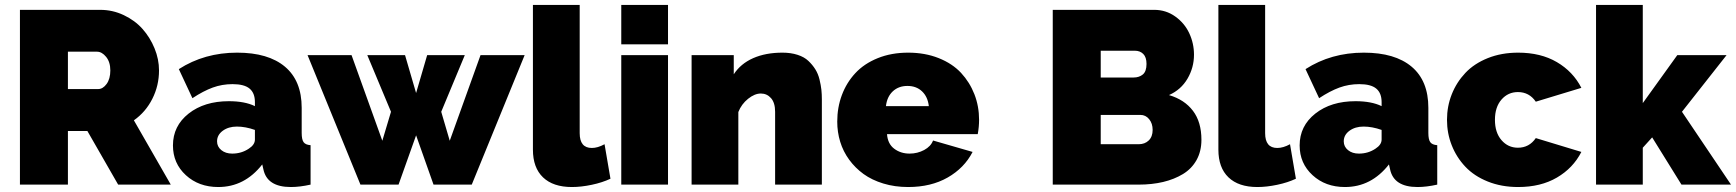

<svg xmlns="http://www.w3.org/2000/svg" viewBox="-20 -750 7052 780"><path d="M61 0V-710H387.2Q437.5 -710 482.9 -688.5Q528.3 -667 559.1 -632.3Q589.8 -597.7 607.9 -553.5Q626 -509.3 626 -463.9Q626 -402.3 598.9 -348.6Q571.8 -294.9 523.9 -261.2L673.8 0H460L335 -217.8H255.9V0ZM255.9 -388.2H378.9Q397.9 -388.2 413.1 -408.9Q428.2 -429.7 428.2 -463.9Q428.2 -498 411.1 -519Q394 -540 374 -540H255.9Z M682.6 -159.2Q682.6 -238.3 746.3 -288.6Q810.1 -338.9 909.7 -338.9Q974.6 -338.9 1015.6 -318.8V-335Q1015.6 -372.1 993.9 -390.1Q972.2 -408.2 924.8 -408.2Q882.3 -408.2 844.2 -394.3Q806.2 -380.4 761.7 -351.1L706.5 -469.2Q810.5 -536.1 943.4 -536.1Q1069.8 -536.1 1137.7 -479Q1205.6 -421.9 1205.6 -312V-210Q1205.6 -183.1 1213.4 -172.4Q1221.2 -161.6 1241.7 -160.2V0Q1197.8 9.8 1161.6 9.8Q1064.5 9.8 1049.8 -63L1045.4 -82Q973.6 9.8 866.7 9.8Q787.6 9.8 735.1 -38.3Q682.6 -86.4 682.6 -159.2ZM990.7 -146Q1015.6 -162.1 1015.6 -183.1V-222.2Q977.1 -235.8 942.4 -235.8Q908.2 -235.8 885 -218.8Q861.8 -201.7 861.8 -175.8Q861.8 -154.3 879.2 -140.1Q896.5 -126 923.3 -126Q960.9 -126 990.7 -146Z M1932.1 -525.9H2111.3L1896.5 0H1741.2L1670.4 -200.2L1599.1 0H1444.3L1229.5 -525.9H1408.2L1533.2 -178.2L1568.4 -295.9L1472.2 -525.9H1625.5L1670.4 -372.1L1715.3 -525.9H1868.2L1772.5 -295.9L1807.1 -178.2Z M2145 -730H2335V-209Q2335 -148.9 2384.3 -148.9Q2408.2 -148.9 2436 -164.1L2460 -23.9Q2426.8 -8.3 2384 0.7Q2341.3 9.8 2303.2 9.8Q2227.1 9.8 2186 -29.5Q2145 -68.8 2145 -142.1Z M2503.9 -569.8V-730H2693.8V-569.8ZM2503.9 0V-525.9H2693.8V0Z M3318.8 0H3128.9V-295.9Q3128.9 -332.5 3112.3 -351.3Q3095.7 -370.1 3070.8 -370.1Q3045.9 -370.1 3019 -348.6Q2992.2 -327.1 2979.5 -294.9V0H2789.6V-525.9H2960.9V-448.2Q2988.8 -491.2 3039.6 -513.7Q3090.3 -536.1 3158.7 -536.1Q3192.9 -536.1 3220 -527.3Q3247.1 -518.6 3263.9 -502.7Q3280.8 -486.8 3292.2 -468.5Q3303.7 -450.2 3309.3 -427Q3314.9 -403.8 3316.9 -385.3Q3318.8 -366.7 3318.8 -346.2Z M3669.4 9.8Q3615.2 9.8 3568.6 -4.4Q3522 -18.6 3488 -43.2Q3454.1 -67.9 3429.7 -101.3Q3405.3 -134.8 3393.3 -174.1Q3381.3 -213.4 3381.3 -255.9Q3381.3 -313.5 3400.1 -363.8Q3418.9 -414.1 3454.6 -452.6Q3490.2 -491.2 3545.7 -513.7Q3601.1 -536.1 3669.4 -536.1Q3737.8 -536.1 3793.5 -513.9Q3849.1 -491.7 3884.3 -453.9Q3919.4 -416 3938.5 -367.2Q3957.5 -318.4 3957.5 -263.2Q3957.5 -234.4 3952.1 -205.1H3583.5Q3586.4 -165.5 3612.8 -145.8Q3639.2 -126 3675.3 -126Q3707 -126 3734.4 -140.6Q3761.7 -155.3 3770.5 -179.2L3931.2 -132.8Q3897.5 -67.4 3829.8 -28.8Q3762.2 9.8 3669.4 9.8ZM3579.1 -318.8H3753.4Q3749 -356.9 3725.8 -378.9Q3702.6 -400.9 3666.5 -400.9Q3630.4 -400.9 3606.9 -378.9Q3583.5 -356.9 3579.1 -318.8Z M4606 0H4256.8V-710H4668.9Q4716.8 -710 4754.6 -682.9Q4792.5 -655.8 4811.5 -614.7Q4830.6 -573.7 4830.6 -527.8Q4830.6 -475.6 4804.2 -430.4Q4777.8 -385.3 4729 -363.8Q4792 -345.2 4826.4 -299.8Q4860.8 -254.4 4860.8 -182.1Q4860.8 -135.7 4841.1 -100.1Q4821.3 -64.5 4785.9 -43Q4750.5 -21.5 4705.1 -10.7Q4659.7 0 4606 0ZM4451.7 -543.9V-435.1H4585Q4607.9 -435.1 4622.8 -447.5Q4637.7 -460 4637.7 -490.2Q4637.7 -517.6 4624.5 -530.8Q4611.3 -543.9 4590.8 -543.9ZM4612.8 -283.2H4451.7V-164.1H4606Q4630.9 -164.1 4646.7 -179.4Q4662.6 -194.8 4662.6 -222.2Q4662.6 -248.5 4648.4 -265.9Q4634.3 -283.2 4612.8 -283.2Z M4929.7 -730H5119.6V-209Q5119.6 -148.9 5168.9 -148.9Q5192.9 -148.9 5220.7 -164.1L5244.6 -23.9Q5211.4 -8.3 5168.7 0.7Q5126 9.8 5087.9 9.8Q5011.7 9.8 4970.7 -29.5Q4929.7 -68.8 4929.7 -142.1Z M5259.8 -159.2Q5259.8 -238.3 5323.5 -288.6Q5387.2 -338.9 5486.8 -338.9Q5551.8 -338.9 5592.8 -318.8V-335Q5592.8 -372.1 5571 -390.1Q5549.3 -408.2 5502 -408.2Q5459.5 -408.2 5421.4 -394.3Q5383.3 -380.4 5338.9 -351.1L5283.7 -469.2Q5387.7 -536.1 5520.5 -536.1Q5647 -536.1 5714.8 -479Q5782.7 -421.9 5782.7 -312V-210Q5782.7 -183.1 5790.5 -172.4Q5798.3 -161.6 5818.8 -160.2V0Q5774.9 9.8 5738.8 9.8Q5641.6 9.8 5627 -63L5622.6 -82Q5550.8 9.8 5443.8 9.8Q5364.7 9.8 5312.3 -38.3Q5259.8 -86.4 5259.8 -159.2ZM5567.9 -146Q5592.8 -162.1 5592.8 -183.1V-222.2Q5554.2 -235.8 5519.5 -235.8Q5485.4 -235.8 5462.2 -218.8Q5439 -201.7 5439 -175.8Q5439 -154.3 5456.3 -140.1Q5473.6 -126 5500.5 -126Q5538.1 -126 5567.9 -146Z M6147.5 9.8Q6079.6 9.8 6024.2 -12.5Q5968.8 -34.7 5932.9 -72.8Q5897 -110.8 5877.7 -159.7Q5858.4 -208.5 5858.4 -263.2Q5858.4 -317.9 5877.7 -366.7Q5897 -415.5 5932.9 -453.6Q5968.8 -491.7 6024.2 -513.9Q6079.6 -536.1 6147.5 -536.1Q6239.3 -536.1 6304.9 -497.6Q6370.6 -459 6404.3 -393.1L6219.2 -336.9Q6192.4 -376 6146.5 -376Q6106.4 -376 6079.8 -345.5Q6053.2 -314.9 6053.2 -263.2Q6053.2 -211.4 6079.8 -180.7Q6106.4 -149.9 6146.5 -149.9Q6192.4 -149.9 6219.2 -189L6404.3 -132.8Q6370.6 -66.9 6304.9 -28.6Q6239.3 9.8 6147.5 9.8Z M6811 0 6691.9 -191.9 6653.8 -149.9V0H6463.9V-730H6653.8V-331.1L6793.9 -525.9H6994.1L6813 -295.9L7012.2 0Z"/></svg>

Font: Rawline Black
Style: Regular
Weight: 900
Designer: Matt McInerney, Pablo Impallari, Rodrigo Fuenzalida
Foundry: Matt McInerney, Pablo Impallari, Rodrigo Fuenzalida
Version: Version 4.020;PS 004.020;hotconv 1.0.88;makeotf.lib2.5.64775